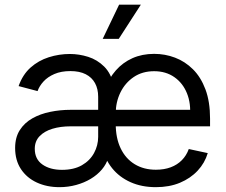

<svg xmlns="http://www.w3.org/2000/svg" viewBox="-20 -774 948 806"><path d="M229.5 11.7Q176.8 11.7 134.5 -7.8Q92.3 -27.3 67.9 -64.2Q43.5 -101.1 43.5 -152.8Q43.5 -197.3 63.2 -228Q83 -258.8 116 -277.3Q148.9 -295.9 190.7 -304.4Q232.4 -313 276.4 -313H814.5L777.3 -285.2Q782.2 -339.4 764.9 -382.3Q747.6 -425.3 711.9 -450.2Q676.3 -475.1 627 -475.1Q577.6 -475.1 541.5 -450.7Q505.4 -426.3 485.6 -386Q465.8 -345.7 465.8 -297.4V-254.4Q465.8 -194.3 486.6 -151.1Q507.3 -107.9 545.4 -84.7Q583.5 -61.5 634.3 -61.5Q669.4 -61.5 696.8 -71.8Q724.1 -82 743.4 -101.6Q762.7 -121.1 772.5 -148.4L852.1 -131.3Q839.8 -89.8 809.8 -57.6Q779.8 -25.4 735.4 -6.8Q690.9 11.7 634.3 11.7Q574.7 11.7 527.8 -9.3Q481 -30.3 450.7 -67.9Q420.4 -105.5 409.7 -154.8L420.4 -401.4Q437.5 -445.8 466.6 -478.8Q495.6 -511.7 536.1 -529.8Q576.7 -547.9 627 -547.9Q672.9 -547.9 714.8 -532Q756.8 -516.1 790 -483.2Q823.2 -450.2 842.5 -398.7Q861.8 -347.2 861.8 -275.9V-243.7H276.9Q233.9 -243.7 200 -233.4Q166 -223.1 146 -202.1Q126 -181.2 126 -149.4Q126 -106 158 -83.5Q189.9 -61 240.2 -61Q290 -61 323.7 -80.3Q357.4 -99.6 374.8 -131.6Q392.1 -163.6 392.1 -199.7V-367.7Q392.1 -400.9 378.9 -425Q365.7 -449.2 339.8 -462.4Q314 -475.6 275.4 -475.6Q236.8 -475.6 208.5 -463.4Q180.2 -451.2 162.6 -431.9Q145 -412.6 137.7 -391.6L58.1 -412.6Q75.2 -460.9 108.4 -490.5Q141.6 -520 184.8 -533.7Q228 -547.4 273.4 -547.4Q312 -547.4 350.1 -535.4Q388.2 -523.4 417.5 -494.4Q446.8 -465.3 458 -413.6L443.4 -112.3L434.6 -111.8Q426.8 -85 407.7 -62.5Q388.7 -40 361.1 -23.4Q333.5 -6.8 299.8 2.4Q266.1 11.7 229.5 11.7ZM411.1 -610.8 480 -754.4H571.3L478.5 -610.8Z"/></svg>

Font: V-Inter
Style: Regular-375
Weight: 375
Designer: Rasmus Andersson
Foundry: rsms
Version: Version 4.000;git-4146feb